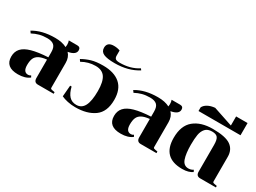

<svg xmlns="http://www.w3.org/2000/svg" viewBox="-45 -1489 2906 2177"><g transform="rotate(30 1408.0 -400.5)"><path d="M240 -132Q240 -41 304 -41Q323 -41 339 -53L351 -32Q296 12 201 12Q36 12 36 -126Q36 -191 74 -233Q112 -275 193 -298Q274 -321 405 -328V-395Q405 -458 376 -484Q347 -510 288 -510Q232 -510 186.5 -498Q141 -486 96 -462L78 -488Q192 -558 363 -558Q456 -558 516 -526Q519 -541 519 -557Q519 -589 510 -610H621Q664 -610 664 -568Q664 -509 563 -491Q607 -445 607 -371V-49Q607 -38 611.5 -34Q616 -30 631 -27L664 -21V0H458Q405 0 405 -58V-298Q339 -291 303.5 -271.5Q268 -252 254 -219Q240 -186 240 -132Z M952 10Q898 10 849.5 -0.5Q801 -11 768 -27L780 -173H799Q818 -95 853.5 -57Q889 -19 948 -19Q1017 -19 1050 -82.5Q1083 -146 1083 -277Q1083 -399 1044.5 -455.5Q1006 -512 920 -512Q825 -512 742 -464L724 -490Q780 -522 840.5 -540Q901 -558 992 -558Q1137 -558 1215.5 -489.5Q1294 -421 1294 -283Q1294 -126 1199.5 -58Q1105 10 952 10Z M1391 -726Q1265 -646 1088 -646Q989 -646 943 -667Q897 -688 897 -738Q897 -813 986 -813Q1029 -813 1066 -799V-731Q1066 -704 1080.5 -691.5Q1095 -679 1136 -679Q1276 -679 1377 -745Z M1586 -132Q1586 -41 1650 -41Q1669 -41 1685 -53L1697 -32Q1642 12 1547 12Q1382 12 1382 -126Q1382 -191 1420 -233Q1458 -275 1539 -298Q1620 -321 1751 -328V-395Q1751 -458 1722 -484Q1693 -510 1634 -510Q1578 -510 1532.5 -498Q1487 -486 1442 -462L1424 -488Q1538 -558 1709 -558Q1802 -558 1862 -526Q1865 -541 1865 -557Q1865 -589 1856 -610H1967Q2010 -610 2010 -568Q2010 -509 1909 -491Q1953 -445 1953 -371V-49Q1953 -38 1957.5 -34Q1962 -30 1977 -27L2010 -21V0H1804Q1751 0 1751 -58V-298Q1685 -291 1649.5 -271.5Q1614 -252 1600 -219Q1586 -186 1586 -132Z M2471 -49 2483 -25Q2459 -9 2427.5 0.5Q2396 10 2349 10Q2092 10 2092 -249Q2092 -409 2182.5 -483.5Q2273 -558 2427 -558Q2594 -558 2662.5 -510Q2731 -462 2731 -368V-48Q2731 -37 2735.5 -33Q2740 -29 2755 -26L2788 -20V0H2582Q2529 0 2529 -57V-407Q2529 -476 2508.5 -502Q2488 -528 2436 -528Q2377 -528 2347.5 -495Q2318 -462 2309 -409.5Q2300 -357 2300 -278Q2300 -163 2323 -96.5Q2346 -30 2409 -30Q2443 -30 2471 -49Z M2184 -700Q2199 -731 2237 -752Q2275 -773 2330 -778L2584 -693V-812H2734V-652H2184Z"/></g></svg>

Font: Chonburi
Style: Regular
Weight: 400
Designer: Thanarat Vachiruckul and Stawix Ruecha
Foundry: Cadson Demak & Katatrad
Version: Version 1.000